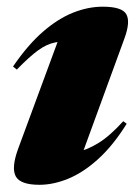

<svg xmlns="http://www.w3.org/2000/svg" viewBox="-20 -524 405 560"><path d="M32.5 -89 166 -450.5 198.5 -402Q165 -405 140.8 -400.2Q116.5 -395.5 91.2 -377.2Q66 -359 29 -321L18 -330Q61 -393 105 -431.2Q149 -469.5 193 -487Q237 -504.5 279.5 -504.5Q335.5 -504.5 348.2 -482.8Q361 -461 343 -412L208 -42.5L151 -74.5Q177.5 -75 205.5 -80.8Q233.5 -86.5 266.5 -106.5Q299.5 -126.5 339.5 -170.5L349.5 -163Q309.5 -99 266 -59.8Q222.5 -20.5 179 -2.8Q135.5 15 95 15Q40 15 26.2 -9.2Q12.5 -33.5 32.5 -89Z"/></svg>

Font: Newsreader 60pt ExtraBold
Style: Italic
Weight: 800
Italic angle: -17°
Designer: Hugues Gentile
Foundry: Production Type
Version: Version 1.003